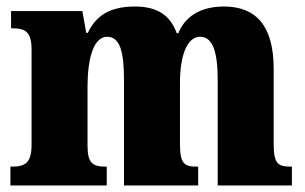

<svg xmlns="http://www.w3.org/2000/svg" viewBox="-20 -570 938 590"><path d="M12 0H308V-58H305C266 -58 249 -67 249 -122V-305C249 -385 266 -457 309 -457C350 -457 361 -408 361 -323V0H589V-58H585C546 -58 533 -67 533 -128V-316C533 -392 552 -457 595 -457C635 -457 649 -408 649 -323V0H877V-58H873C834 -58 821 -67 821 -128V-358C821 -493 765 -550 668 -550C591 -550 547 -515 528 -468H523C503 -524 462 -550 395 -550C309 -550 272 -515 250 -469H245L233 -536H14V-483H17C56 -483 77 -474 77 -418V-125C77 -67 55 -58 16 -58H12Z"/></svg>

Font: Noto Serif Devanagari Condensed Black
Style: Regular
Weight: 900
Width: 3
Designer: Universal Thirst, Indian Type Foundry and the Monotype Design Team
Foundry: Monotype Imaging Inc.
Version: Version 2.004